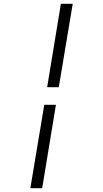

<svg xmlns="http://www.w3.org/2000/svg" viewBox="-20 -843 540 1006"><path d="M227 -386 299 -823H361L288 -386ZM139 143 212 -294H273L201 143Z"/></svg>

Font: Iosevka Slab Light Oblique
Style: Regular
Weight: 300
Italic angle: -9°
Monospace: yes
Designer: Belleve Invis
Foundry: Belleve Invis
Version: Version 11.1.1; ttfautohint (v1.8.3)